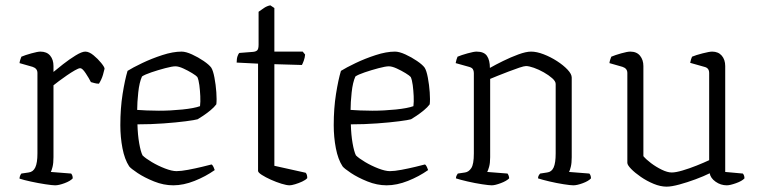

<svg xmlns="http://www.w3.org/2000/svg" viewBox="-20 -693 2838 718"><path d="M186 0Q176 0 149.5 -4Q123 -8 95.5 -14Q68 -20 53 -25Q53 -31 55.5 -36.5Q58 -42 60 -44L87 -48Q104 -50 112 -67Q120 -84 120 -119V-420Q120 -437 102 -443L53 -457Q54 -465 56.5 -471.5Q59 -478 60 -481Q74 -487 97.5 -493.5Q121 -500 131 -500Q155 -500 167.5 -485Q180 -470 180 -446V-424Q193 -435 216 -453Q239 -471 262.5 -485.5Q286 -500 299 -500Q313 -500 329.5 -486.5Q346 -473 358.5 -457.5Q371 -442 371 -436Q370 -430 365 -413Q360 -396 350 -380Q341 -380 332.5 -382.5Q324 -385 320 -386Q313 -400 300.5 -419Q288 -438 280 -438Q274 -438 260 -430Q246 -422 230 -411Q214 -400 200 -389.5Q186 -379 180 -374V-105Q180 -83 176.5 -69Q173 -55 170 -50L246 -44Q248 -42 250 -37.5Q252 -33 252 -26Q243 -16 221.5 -8Q200 0 186 0Z M628 0Q592 0 556 -14.5Q520 -29 494.5 -46Q469 -63 463 -71Q446 -97 438 -138.5Q430 -180 430 -225Q430 -288 438.5 -341.5Q447 -395 457 -428Q476 -440 511.5 -457Q547 -474 587 -487Q627 -500 659 -500Q675 -500 698 -489.5Q721 -479 741.5 -465Q762 -451 770 -440Q777 -429 782 -402.5Q787 -376 789 -348Q791 -320 789 -303Q781 -292 767 -280.5Q753 -269 739.5 -260Q726 -251 719 -247Q709 -244 674.5 -239.5Q640 -235 592 -231.5Q544 -228 494 -228Q495 -189 500.5 -157.5Q506 -126 513 -112Q524 -101 547.5 -87Q571 -73 597 -63Q623 -53 640 -53Q657 -53 683.5 -58Q710 -63 735 -69Q760 -75 771 -78Q775 -76 778.5 -68.5Q782 -61 783 -57Q749 -33 707.5 -16.5Q666 0 628 0ZM574 -279Q618 -279 662 -283.5Q706 -288 728 -296Q730 -312 729 -333.5Q728 -355 725.5 -374.5Q723 -394 718 -405Q714 -410 698.5 -419.5Q683 -429 665.5 -437Q648 -445 636 -445Q624 -445 597.5 -438Q571 -431 546 -422.5Q521 -414 511 -407Q501 -385 497 -347Q493 -309 493 -282Q507 -281 528.5 -280Q550 -279 574 -279Z M1063 0Q1052 0 1032.5 -6Q1013 -12 993 -21Q973 -30 959 -39Q945 -48 945 -54V-455L865 -459Q865 -474 868.5 -483.5Q872 -493 875 -495L926 -499Q937 -500 942 -505Q947 -510 947 -526V-649Q955 -655 967 -663Q979 -671 991 -673L1006 -663V-500H1112L1121 -489Q1120 -477 1116 -466Q1112 -455 1109 -450L1006 -453V-73L1123 -47Q1129 -41 1129 -27Q1123 -20 1110 -14Q1097 -8 1083.5 -4Q1070 0 1063 0Z M1426 0Q1390 0 1354 -14.5Q1318 -29 1292.5 -46Q1267 -63 1261 -71Q1244 -97 1236 -138.5Q1228 -180 1228 -225Q1228 -288 1236.5 -341.5Q1245 -395 1255 -428Q1274 -440 1309.5 -457Q1345 -474 1385 -487Q1425 -500 1457 -500Q1473 -500 1496 -489.5Q1519 -479 1539.5 -465Q1560 -451 1568 -440Q1575 -429 1580 -402.5Q1585 -376 1587 -348Q1589 -320 1587 -303Q1579 -292 1565 -280.5Q1551 -269 1537.5 -260Q1524 -251 1517 -247Q1507 -244 1472.5 -239.5Q1438 -235 1390 -231.5Q1342 -228 1292 -228Q1293 -189 1298.5 -157.5Q1304 -126 1311 -112Q1322 -101 1345.5 -87Q1369 -73 1395 -63Q1421 -53 1438 -53Q1455 -53 1481.5 -58Q1508 -63 1533 -69Q1558 -75 1569 -78Q1573 -76 1576.5 -68.5Q1580 -61 1581 -57Q1547 -33 1505.5 -16.5Q1464 0 1426 0ZM1372 -279Q1416 -279 1460 -283.5Q1504 -288 1526 -296Q1528 -312 1527 -333.5Q1526 -355 1523.5 -374.5Q1521 -394 1516 -405Q1512 -410 1496.5 -419.5Q1481 -429 1463.5 -437Q1446 -445 1434 -445Q1422 -445 1395.5 -438Q1369 -431 1344 -422.5Q1319 -414 1309 -407Q1299 -385 1295 -347Q1291 -309 1291 -282Q1305 -281 1326.5 -280Q1348 -279 1372 -279Z M1819 0Q1809 0 1782.5 -4Q1756 -8 1728 -14.5Q1700 -21 1685 -26Q1685 -32 1688 -37.5Q1691 -43 1692 -44L1719 -48Q1733 -50 1742.5 -64.5Q1752 -79 1752 -119V-420Q1752 -428 1748.5 -434Q1745 -440 1734 -443L1684 -457Q1687 -472 1691 -481Q1705 -487 1728.5 -493.5Q1752 -500 1762 -500Q1790 -500 1801 -484Q1812 -468 1812 -439Q1833 -451 1861.5 -465Q1890 -479 1918.5 -489.5Q1947 -500 1966 -500Q1987 -500 2013 -490Q2039 -480 2063 -464.5Q2087 -449 2102.5 -432.5Q2118 -416 2118 -403V-105Q2118 -83 2114.5 -69Q2111 -55 2108 -50L2184 -44Q2190 -37 2190 -26Q2181 -16 2159.5 -8Q2138 0 2124 0Q2114 0 2088 -4Q2062 -8 2034.5 -14.5Q2007 -21 1992 -26Q1992 -32 1994.5 -36.5Q1997 -41 2000 -44L2026 -48Q2043 -50 2050.5 -67Q2058 -84 2058 -119V-379Q2058 -389 2045 -400.5Q2032 -412 2013.5 -422.5Q1995 -433 1976.5 -439.5Q1958 -446 1947 -446Q1940 -446 1922 -440Q1904 -434 1882 -425.5Q1860 -417 1841 -409.5Q1822 -402 1813 -398V-105Q1813 -83 1809 -69Q1805 -55 1802 -50L1878 -44Q1884 -35 1884 -26Q1874 -16 1852.5 -8Q1831 0 1819 0Z M2473 5Q2450 5 2424.5 -5.5Q2399 -16 2376.5 -31.5Q2354 -47 2340 -61.5Q2326 -76 2326 -84V-420Q2326 -437 2308 -443L2259 -457Q2260 -465 2262.5 -471.5Q2265 -478 2266 -481Q2280 -487 2303 -493.5Q2326 -500 2337 -500Q2361 -500 2373.5 -484.5Q2386 -469 2386 -446V-109Q2396 -97 2414.5 -83Q2433 -69 2454.5 -58.5Q2476 -48 2492 -48Q2507 -48 2532.5 -55.5Q2558 -63 2585.5 -74Q2613 -85 2632 -94V-420Q2632 -439 2614 -443L2561 -458Q2564 -473 2568 -481Q2582 -487 2607.5 -493.5Q2633 -500 2643 -500Q2666 -500 2679 -485Q2692 -470 2692 -446V-50L2758 -44Q2764 -37 2764 -26Q2755 -16 2732.5 -8Q2710 0 2698 0Q2675 0 2656 -13.5Q2637 -27 2634 -45Q2612 -34 2581 -22.5Q2550 -11 2520.5 -3Q2491 5 2473 5Z"/></svg>

Font: Texturina Thin
Style: Regular
Weight: 100
Designer: Guillermo Torres Carreño
Foundry: Omnibus-Type
Version: Version 1.002; ttfautohint (v1.8.3)